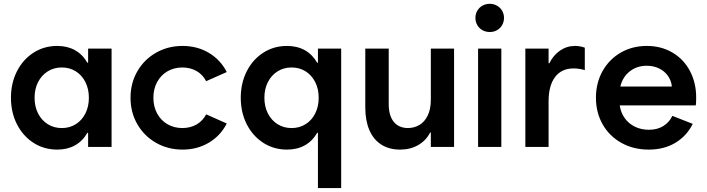

<svg xmlns="http://www.w3.org/2000/svg" viewBox="-20 -753 3624 984"><path d="M435.5 -252Q435.5 -296.9 417.7 -332.3Q399.9 -367.7 368.4 -387.5Q336.9 -407.2 296.9 -407.2Q256.3 -407.2 224.6 -387.2Q192.9 -367.2 175 -332Q157.2 -296.9 157.2 -252Q157.2 -207 175 -171.9Q192.9 -136.7 224.6 -116.7Q256.3 -96.7 296.9 -96.7Q336.9 -96.7 368.4 -116.5Q399.9 -136.2 417.7 -171.6Q435.5 -207 435.5 -252ZM431.6 0V-72.3H427.7Q403.3 -29.8 364.3 -8.1Q325.2 13.7 273.4 13.7Q205.6 13.7 151.6 -21Q97.7 -55.7 66.9 -116.2Q36.1 -176.8 36.1 -252Q36.1 -327.1 66.9 -387.7Q97.7 -448.2 151.6 -482.9Q205.6 -517.6 273.4 -517.6Q325.2 -517.6 364.3 -495.8Q403.3 -474.1 427.7 -431.6H431.6V-503.9H551.8V0Z M648.9 -252Q648.9 -326.7 683.8 -387.5Q718.8 -448.2 779.8 -482.9Q840.8 -517.6 915.5 -517.6Q991.2 -517.6 1050.8 -481.9Q1110.4 -446.3 1142.1 -383.8L1036.6 -336.9Q1019 -370.6 987.8 -388.7Q956.5 -406.7 915.5 -407.2Q872.1 -407.2 838.1 -387.5Q804.2 -367.7 785.2 -332.3Q766.1 -296.9 766.1 -252Q766.1 -207 785.2 -171.6Q804.2 -136.2 838.1 -116.5Q872.1 -96.7 915.5 -96.7Q956.5 -97.2 987.8 -115.2Q1019 -133.3 1036.6 -167L1142.1 -120.1Q1110.4 -57.6 1050.8 -22Q991.2 13.7 915.5 13.7Q840.8 13.7 779.8 -21Q718.8 -55.7 683.8 -116.5Q648.9 -177.2 648.9 -252Z M1609.4 210.9V-72.3H1605.5Q1581.1 -29.8 1542 -8.1Q1502.9 13.7 1451.2 13.7Q1383.3 13.7 1329.3 -21Q1275.4 -55.7 1244.6 -116.2Q1213.9 -176.8 1213.9 -252Q1213.9 -327.1 1244.6 -387.7Q1275.4 -448.2 1329.3 -482.9Q1383.3 -517.6 1451.2 -517.6Q1502.9 -517.6 1542 -495.8Q1581.1 -474.1 1605.5 -431.6H1609.4V-503.9H1728.5V210.9ZM1613.3 -252Q1613.3 -296.9 1595.5 -332.3Q1577.6 -367.7 1546.1 -387.5Q1514.6 -407.2 1474.6 -407.2Q1434.1 -407.2 1402.3 -387.2Q1370.6 -367.2 1352.8 -332Q1335 -296.9 1335 -252Q1335 -207 1352.8 -171.9Q1370.6 -136.7 1402.3 -116.7Q1434.1 -96.7 1474.6 -96.7Q1514.6 -96.7 1546.1 -116.5Q1577.6 -136.2 1595.5 -171.6Q1613.3 -207 1613.3 -252Z M2307.1 0H2188V-74.2H2184.6Q2164.1 -33.2 2123.8 -9.8Q2083.5 13.7 2030.8 13.7Q1974.1 13.7 1933.8 -12.2Q1893.6 -38.1 1872.8 -86.7Q1852.1 -135.3 1852.1 -202.1V-503.9H1972.2V-221.7Q1971.7 -162.1 1997.3 -129.6Q2022.9 -97.2 2070.8 -96.7Q2103.5 -97.2 2129.9 -112.8Q2156.2 -128.4 2172.1 -161.1Q2188 -193.8 2188 -242.2V-503.9H2307.1Z M2430.2 -503.9H2549.3V0H2430.2ZM2416.5 -661.1Q2416.5 -681.2 2426 -697.8Q2435.5 -714.4 2452.4 -723.9Q2469.2 -733.4 2489.7 -733.4Q2510.3 -733.4 2527.1 -723.9Q2543.9 -714.4 2553.5 -697.8Q2563 -681.2 2563 -661.1Q2563 -641.1 2553.5 -624.5Q2543.9 -607.9 2527.3 -598.4Q2510.7 -588.9 2490.7 -588.9Q2469.7 -588.9 2452.9 -598.1Q2436 -607.4 2426.3 -624Q2416.5 -640.6 2416.5 -661.1Z M2672.4 -503.9H2791.5V-428.7H2795.4Q2815.4 -469.7 2850.1 -493.7Q2884.8 -517.6 2927.2 -517.6Q2951.7 -517.6 2977.1 -508.8V-393.6Q2948.7 -402.3 2919.4 -402.3Q2858.4 -402.3 2825.2 -358.9Q2792 -315.4 2791.5 -235.4V0H2672.4Z M3034.2 -252Q3034.2 -328.1 3068.1 -388.7Q3102.1 -449.2 3161.4 -483.4Q3220.7 -517.6 3294.9 -517.6Q3368.7 -517.6 3426.3 -483.6Q3483.9 -449.7 3515.9 -389.4Q3547.9 -329.1 3547.9 -252.9Q3547.9 -225.6 3545.9 -212.9H3156.2Q3161.6 -175.3 3182.1 -147Q3202.6 -118.7 3234.6 -103.3Q3266.6 -87.9 3305.7 -87.9Q3348.1 -87.9 3378.9 -106.7Q3409.7 -125.5 3425.8 -159.2L3530.3 -118.2Q3499.5 -56.2 3441.4 -21.2Q3383.3 13.7 3304.7 13.7Q3226.1 13.7 3164.6 -20.8Q3103 -55.2 3068.6 -115.7Q3034.2 -176.3 3034.2 -252ZM3423.3 -309.6Q3420.4 -339.8 3403.3 -364Q3386.2 -388.2 3358.2 -402.1Q3330.1 -416 3294.9 -416Q3244.1 -416 3207.5 -387.2Q3170.9 -358.4 3159.2 -309.6Z"/></svg>

Font: Wanted Sans SemiBold
Style: Regular
Weight: 600
Designer: Original Design by Kil Hyung-jin and Kang Hanbin, Wanted Lab, Inc; Hangeul from Source Han Sans by Jang Soo-young and Ka
Foundry: Wanted Lab, Inc.
Version: Version 1.003